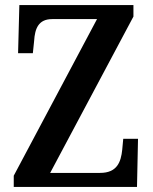

<svg xmlns="http://www.w3.org/2000/svg" viewBox="-20 -734 599 754"><path d="M34 0H518L522 -189H464L460 -146C455 -98 440 -55 373 -55H177L504 -669V-714H56L51 -525H109L114 -573C117 -622 131 -659 185 -659H361L34 -44Z"/></svg>

Font: Noto Serif Sinhala Condensed SemiBold
Style: Regular
Weight: 600
Width: 3
Designer: Jelle Bosma - Monotype Design Team
Foundry: Monotype Imaging Inc.
Version: Version 2.007